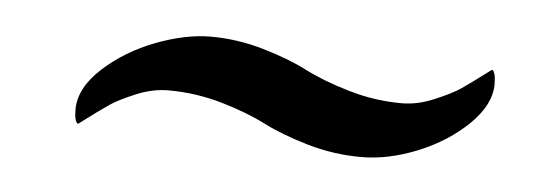

<svg xmlns="http://www.w3.org/2000/svg" viewBox="-26 -395 576 200"><g transform="rotate(5 262.5 -295.5)"><path d="M188.5 -350.6Q216.8 -350.6 244.1 -342.5Q271.5 -334.5 290.5 -324.7Q309.6 -314.9 336.9 -306.9Q364.3 -298.8 392.6 -298.8Q409.2 -298.8 426.5 -306.2Q443.8 -313.5 452.6 -319.3Q461.4 -325.2 483.4 -341.8Q487.3 -339.8 487.3 -327.1Q487.3 -305.7 466.1 -284.9Q444.8 -264.2 414.3 -251.7Q383.8 -239.3 355.5 -239.3Q326.7 -239.3 299.1 -247.3Q271.5 -255.4 252.4 -265.1Q233.4 -274.9 205.8 -283Q178.2 -291 149.4 -291Q132.8 -291 115.5 -283.7Q98.1 -276.4 89.4 -270.5Q80.6 -264.6 58.6 -248Q54.7 -250 54.7 -262.7Q54.7 -285.2 77.6 -306.2Q100.6 -327.1 131.6 -338.9Q162.6 -350.6 188.5 -350.6Z"/></g></svg>

Font: Amiri
Style: Bold Slanted
Weight: 700
Italic angle: 9°
Designer: Khaled Hosny
Version: Version 000.107